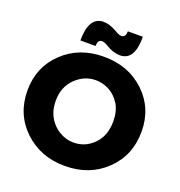

<svg xmlns="http://www.w3.org/2000/svg" viewBox="-160 -1051 1125 1199"><g transform="rotate(20 402.0 -451.5)"><path d="M402 13Q240 13 131.5 -90.5Q23 -194 23 -352Q23 -507 130.5 -609.5Q238 -712 402 -712Q566 -712 673.5 -609.5Q781 -507 781 -352Q781 -194 673.5 -90.5Q566 13 402 13ZM404 -143Q481 -143 537 -199.5Q593 -256 593 -351Q593 -418.5 566 -464Q535 -513 492 -535Q449 -557 404 -557Q328 -557 269.5 -500Q211 -443 211 -351Q211 -307 224 -272Q237 -237 259.5 -211.2Q282 -185.5 310 -169Q354 -143 404 -143ZM489 -754Q447 -754 398 -783Q373 -799 356 -799Q328 -799 328 -757H227Q227 -916 325 -916Q365 -916 415 -887Q440 -871 457 -871Q486 -871 486 -912H586Q586 -831 562 -792.5Q538 -754 489 -754Z"/></g></svg>

Font: Argentum Novus
Style: Bold
Weight: 700
Designer: Julieta Ulanovsky (font) & Cristiano Sobral (main changes)
Foundry: Julieta Ulanovsky (font) & Cristiano Sobral (main changes)
Version: Version 3.00;November 27, 2020;FontCreator 13.0.0.2655 64-bi